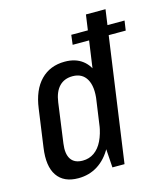

<svg xmlns="http://www.w3.org/2000/svg" viewBox="-112 -826 794 919"><g transform="rotate(-15 285.5 -366.0)"><path d="M163 8Q91 8 58.5 -39.5Q26 -87 39 -177L65 -363Q77 -453 123.5 -500.5Q170 -548 243 -548Q296 -548 330.5 -521.5Q365 -495 379 -445.5Q393 -396 383 -325L367 -218Q358 -148 330 -97Q302 -46 259.5 -19Q217 8 163 8ZM205 -68Q237 -68 262 -85.5Q287 -103 303 -136Q319 -169 326 -213L342 -328Q352 -396 330.5 -433.5Q309 -471 261 -471Q220 -471 195 -445Q170 -419 163 -368L136 -171Q129 -121 146.5 -94.5Q164 -68 205 -68ZM321 -181 400 -740H497L393 0H333ZM571 -664 564 -616H301L307 -664Z"/></g></svg>

Font: Pathway Extreme Condensed Medium
Style: Italic
Weight: 500
Width: 3
Italic angle: -8°
Version: Version 1.001;gftools[0.9.26]